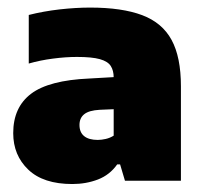

<svg xmlns="http://www.w3.org/2000/svg" viewBox="-20 -770 520 494"><path d="M166 -296.5Q91.5 -296.5 52.8 -333.5Q14 -370.5 14 -427.5Q14 -494 60 -528.8Q106 -563.5 210 -568L297.5 -573L318.5 -491L236.5 -487.5Q209 -486 196.8 -476.2Q184.5 -466.5 184.5 -448.5Q184.5 -429.5 196.5 -419.8Q208.5 -410 231.5 -410Q241 -410 252 -412.5Q263 -415 272.5 -421V-570.5Q272.5 -588.5 265 -600.2Q257.5 -612 237 -617.8Q216.5 -623.5 178 -623.5Q149 -623.5 116.2 -619.2Q83.5 -615 54 -606.5V-731.5Q91.5 -741 133.2 -745.8Q175 -750.5 212 -750.5Q294 -750.5 345.8 -731Q397.5 -711.5 421.5 -667.2Q445.5 -623 445.5 -548V-305H301.5L289 -347H281.5Q262.5 -320 232 -308.2Q201.5 -296.5 166 -296.5Z"/></svg>

Font: Encode Sans Condensed Thin ExtraBold
Style: Regular
Weight: 800
Version: Version 3.002